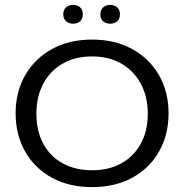

<svg xmlns="http://www.w3.org/2000/svg" viewBox="-20 -756 754 786"><path d="M357 10Q263 10 192.5 -28.5Q122 -67 83 -135.5Q44 -204 44 -292Q44 -380 83 -448Q122 -516 192.5 -555Q263 -594 357 -594Q451 -594 521.5 -555Q592 -516 631 -448Q670 -380 670 -292Q670 -204 631 -135.5Q592 -67 521.5 -28.5Q451 10 357 10ZM357 -59Q426 -59 477 -87.5Q528 -116 556.5 -168Q585 -220 585 -291Q585 -360 556.5 -413Q528 -466 477 -495.5Q426 -525 357 -525Q288 -525 236.5 -495.5Q185 -466 157 -413Q129 -360 129 -291Q129 -220 157 -168Q185 -116 236.5 -87.5Q288 -59 357 -59ZM279 -659Q262 -659 250.5 -669Q239 -679 239 -698Q239 -716 250.5 -726Q262 -736 279 -736Q297 -736 308 -726Q319 -716 319 -698Q319 -679 308 -669Q297 -659 279 -659ZM431 -659Q414 -659 402.5 -668.5Q391 -678 391 -697Q391 -716 402.5 -726Q414 -736 431 -736Q448 -736 459.5 -726Q471 -716 471 -697Q471 -678 459.5 -668.5Q448 -659 431 -659Z"/></svg>

Font: Rokkitt
Style: Regular
Weight: 400
Designer: Vernon Adams
Foundry: Vernon Adams
Version: Version 3.103